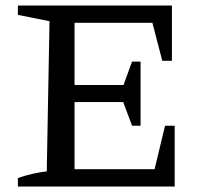

<svg xmlns="http://www.w3.org/2000/svg" viewBox="-20 -678 753 698"><path d="M580 -221H615V0H45V-31Q72 -40 98 -46Q124 -52 150 -55L160 -601L45 -624V-658H605V-457H570L534 -595H211L251 -636V-369H429L460 -454H491V-221H460L428 -307H251V-23L211 -63H542Z"/></svg>

Font: Piazzolla Thin Medium
Style: Regular
Weight: 500
Version: Version 2.005